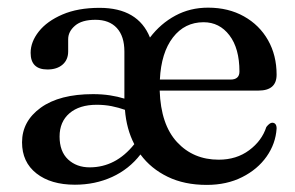

<svg xmlns="http://www.w3.org/2000/svg" viewBox="-20 -484 790 514"><path d="M720.5 -284Q720.5 -241.5 672 -241.5H407.5Q410.5 -150.5 454 -103.5Q497.5 -56.5 565.5 -56.5Q613 -56.5 647 -81.8Q681 -107 693 -144Q702 -155.5 709 -155.5Q720.5 -155 720.5 -140Q718 -99.5 693.8 -65Q669.5 -30.5 628.2 -9.8Q587 11 533.5 11Q473.5 11 428.8 -10.8Q384 -32.5 356 -70.5Q325.5 -31 280 -10.2Q234.5 10.5 180.5 10.5Q116 10.5 77.5 -19.8Q39 -50 39 -103Q39 -159.5 89.2 -195.8Q139.5 -232 229 -232Q253 -232 274.2 -228.8Q295.5 -225.5 313 -220V-346Q313 -387 292.8 -409Q272.5 -431 235.5 -431Q199 -431 180.8 -415.2Q162.5 -399.5 162.5 -379V-346.5Q162.5 -324 147.5 -311Q132.5 -298 107 -298Q62 -298 62 -342.5Q62 -372 84 -399.8Q106 -427.5 147.2 -445.2Q188.5 -463 246.5 -463Q349.5 -463 381.5 -383.5Q410 -421 449.5 -442.2Q489 -463.5 537 -463.5Q591.5 -463.5 633 -440.2Q674.5 -417 697.5 -376.5Q720.5 -336 720.5 -284ZM525 -424.5Q474.5 -424.5 443 -383.8Q411.5 -343 408 -271H597Q621 -271 621 -292.5Q621 -354.5 594.2 -389.5Q567.5 -424.5 525 -424.5ZM139.5 -118.5Q139.5 -78.5 162.2 -57.2Q185 -36 220 -36Q290 -36 339.5 -98Q318.5 -138.5 314.5 -190Q297.5 -196 278.8 -199.8Q260 -203.5 239 -203.5Q192.5 -203.5 166 -180.8Q139.5 -158 139.5 -118.5Z"/></svg>

Font: Fraunces 72pt S050
Style: Regular
Weight: 400
Version: Version 1.000; ttfautohint (v1.8.3)